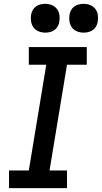

<svg xmlns="http://www.w3.org/2000/svg" viewBox="-20 -980 531 1000"><path d="M27 0V-92H130L221 -643H130V-735H432V-643H329L238 -92H329V0ZM416 -810Q398 -810 381.5 -816.5Q365 -823 355 -836.5Q345 -850 342 -867.5Q339 -885 342 -903Q344 -916 350.5 -927.5Q357 -939 367.5 -946.5Q378 -954 390.5 -957Q403 -960 416 -960Q434 -960 450 -953.5Q466 -947 476.5 -933.5Q487 -920 489.5 -902.5Q492 -885 489 -867Q487 -854 480.5 -842.5Q474 -831 463.5 -823.5Q453 -816 440.5 -813Q428 -810 416 -810ZM216 -810Q198 -810 181.5 -816.5Q165 -823 155 -836.5Q145 -850 142 -867.5Q139 -885 142 -903Q144 -916 150.5 -927.5Q157 -939 167.5 -946.5Q178 -954 190.5 -957Q203 -960 216 -960Q234 -960 250 -953.5Q266 -947 276.5 -933.5Q287 -920 289.5 -902.5Q292 -885 289 -867Q287 -854 280.5 -842.5Q274 -831 263.5 -823.5Q253 -816 240.5 -813Q228 -810 216 -810Z"/></svg>

Font: Iosevka Etoile SmBdObl
Style: Regular
Weight: 600
Italic angle: -9°
Designer: Belleve Invis
Foundry: Belleve Invis
Version: Version 15.5.2; ttfautohint (v1.8.4)